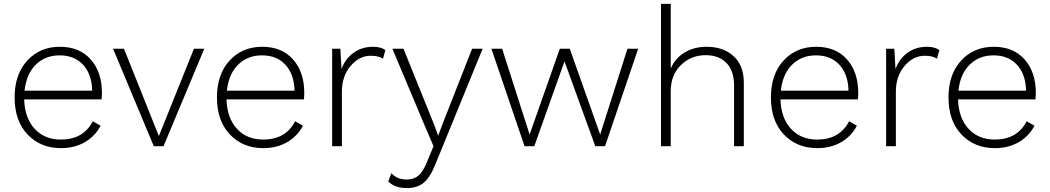

<svg xmlns="http://www.w3.org/2000/svg" viewBox="-20 -750 5388 985"><path d="M503 -273Q503 -258 501 -240H104Q107 -144 158 -89Q209 -34 292 -34Q408 -34 456 -128L496 -105Q468 -51 415 -20.5Q362 10 293 10Q188 10 121.5 -60Q55 -130 55 -250Q55 -369 120 -439.5Q185 -510 287 -510Q388 -510 445.5 -445Q503 -380 503 -273ZM286 -466Q212 -466 163.5 -418Q115 -370 106 -285H453Q451 -369 406.5 -417.5Q362 -466 286 -466Z M975 -500H1028L819 0H769L560 -500H616L795 -52Z M1541 -273Q1541 -258 1539 -240H1142Q1145 -144 1196 -89Q1247 -34 1330 -34Q1446 -34 1494 -128L1534 -105Q1506 -51 1453 -20.5Q1400 10 1331 10Q1226 10 1159.5 -60Q1093 -130 1093 -250Q1093 -369 1158 -439.5Q1223 -510 1325 -510Q1426 -510 1483.5 -445Q1541 -380 1541 -273ZM1324 -466Q1250 -466 1201.5 -418Q1153 -370 1144 -285H1491Q1489 -369 1444.5 -417.5Q1400 -466 1324 -466Z M1684 0V-500H1726L1732 -396Q1751 -448 1793.5 -479Q1836 -510 1894 -510Q1934 -510 1957 -493L1945 -449Q1922 -464 1882 -464Q1823 -464 1778.5 -411.5Q1734 -359 1734 -280V0Z M2456 -500 2214 92Q2187 160 2153.5 187.5Q2120 215 2068 215Q2006 215 1972 181L1988 138Q2015 171 2067 171Q2102 171 2126 151.5Q2150 132 2171 80L2204 0L2151 -124L1993 -500H2050L2203 -121L2228 -54L2255 -126L2402 -500Z M3199 -500H3254L3084 0H3034L2876 -435L2721 0H2671L2501 -500H2556L2697 -60L2852 -500H2903L3059 -60Z M3371 0V-730H3421V-398Q3443 -451 3492 -480.5Q3541 -510 3605 -510Q3691 -510 3743.5 -462Q3796 -414 3796 -325V0H3746V-309Q3746 -388 3706.5 -427.5Q3667 -467 3600 -467Q3526 -467 3473.5 -416.5Q3421 -366 3421 -282V0Z M4383 -273Q4383 -258 4381 -240H3984Q3987 -144 4038 -89Q4089 -34 4172 -34Q4288 -34 4336 -128L4376 -105Q4348 -51 4295 -20.5Q4242 10 4173 10Q4068 10 4001.5 -60Q3935 -130 3935 -250Q3935 -369 4000 -439.5Q4065 -510 4167 -510Q4268 -510 4325.5 -445Q4383 -380 4383 -273ZM4166 -466Q4092 -466 4043.5 -418Q3995 -370 3986 -285H4333Q4331 -369 4286.5 -417.5Q4242 -466 4166 -466Z M4526 0V-500H4568L4574 -396Q4593 -448 4635.5 -479Q4678 -510 4736 -510Q4776 -510 4799 -493L4787 -449Q4764 -464 4724 -464Q4665 -464 4620.5 -411.5Q4576 -359 4576 -280V0Z M5294 -273Q5294 -258 5292 -240H4895Q4898 -144 4949 -89Q5000 -34 5083 -34Q5199 -34 5247 -128L5287 -105Q5259 -51 5206 -20.5Q5153 10 5084 10Q4979 10 4912.5 -60Q4846 -130 4846 -250Q4846 -369 4911 -439.5Q4976 -510 5078 -510Q5179 -510 5236.5 -445Q5294 -380 5294 -273ZM5077 -466Q5003 -466 4954.5 -418Q4906 -370 4897 -285H5244Q5242 -369 5197.5 -417.5Q5153 -466 5077 -466Z"/></svg>

Font: Elaine Sans Light
Style: Regular
Weight: 300
Designer: Wei Huang
Foundry: Wei Huang
Version: Version 2.001;December 24, 2019;FontCreator 12.0.0.2547 64-b